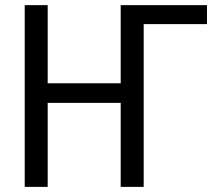

<svg xmlns="http://www.w3.org/2000/svg" viewBox="-20 -731 870 751"><path d="M166.5 -405.3H452.1V-710.9H789.6V-636.7H542V0H452.1V-328.6H166.5V0H76.7V-710.9H166.5Z"/></svg>

Font: MAUL Condensed
Style: Condensed Regular
Weight: 400
Designer: MAUL
Version: Version 1.0; 2020; ttfautohint (v1.8.3)